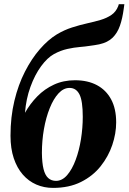

<svg xmlns="http://www.w3.org/2000/svg" viewBox="-20 -882 612 914"><path d="M572 -862 569 -840Q563 -794.5 551 -759.8Q539 -725 516 -702.5Q493 -680 452.5 -671Q442 -669 430 -667Q418 -665 405.5 -663.5Q387 -660.5 359.8 -658.2Q332.5 -656 300.8 -649Q269 -642 237.5 -625Q205.5 -607.5 175.5 -566.5Q145.5 -525.5 124.8 -468.2Q104 -411 99 -345Q123 -388 157.5 -423.2Q192 -458.5 237 -479.2Q282 -500 337 -500Q397.5 -500 441.2 -476.8Q485 -453.5 509 -409Q533 -364.5 533 -299.5Q533 -246.5 514.5 -191.8Q496 -137 459 -90.5Q422 -44 365.5 -15.8Q309 12.5 232.5 12.5Q189.5 12.5 152.8 -3.5Q116 -19.5 88.5 -51Q61 -82.5 45.5 -128.8Q30 -175 30 -236Q30 -325 48.5 -402Q67 -479 98.8 -541Q130.5 -603 169.8 -648Q209 -693 250 -718Q286 -739.5 322.8 -751.2Q359.5 -763 394.5 -770.8Q429.5 -778.5 459 -787.2Q488.5 -796 510.5 -811Q532.5 -826 543 -853.5L545.5 -862ZM311 -463.5Q282.5 -463.5 258.5 -437.5Q234.5 -411.5 216.8 -367.2Q199 -323 189.2 -267.8Q179.5 -212.5 179.5 -154Q180 -107 187.2 -77.5Q194.5 -48 209.5 -34.5Q224.5 -21 246.5 -21Q276 -21 299.8 -48.5Q323.5 -76 340.2 -121Q357 -166 365.5 -219.8Q374 -273.5 374 -326Q374 -402 358.2 -432.8Q342.5 -463.5 311 -463.5Z"/></svg>

Font: Merriweather 120pt ExtraBold
Style: Italic
Weight: 800
Italic angle: -7.8°
Version: Version 2.101